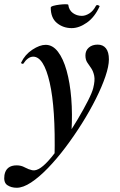

<svg xmlns="http://www.w3.org/2000/svg" viewBox="-94 -607 567 908"><path d="M-15 281Q-41 281 -59.5 268.5Q-78 256 -73 221Q-65 175 -15 175Q6 175 23 184.5Q40 194 58 198Q76 202 99 186Q121 171 151 134.5Q181 98 213 51.5Q245 5 273.5 -43Q302 -91 322 -130.5Q342 -170 347 -191Q356 -227 351.5 -248.5Q347 -270 337.5 -284Q328 -298 319 -311Q310 -324 310 -345Q310 -368 326 -382Q342 -396 368 -396Q393 -396 407 -378.5Q421 -361 421 -326Q421 -294 404.5 -245.5Q388 -197 359.5 -140Q331 -83 294 -24Q257 35 216 89.5Q175 144 133 187.5Q91 231 53 256Q15 281 -15 281ZM164 135Q169 -94 141 -216.5Q113 -339 63 -339Q50 -339 38 -330Q26 -321 18 -308Q16 -304 10.5 -305.5Q5 -307 6 -311Q24 -349 59 -372Q94 -395 122 -395Q155 -395 180 -362.5Q205 -330 221 -273Q237 -216 243 -142Q249 -68 244 16ZM245 -474Q205 -474 175.5 -498Q146 -522 146 -571Q146 -576 158.5 -579.5Q171 -583 187.5 -585Q204 -587 216.5 -587Q229 -587 229 -584Q232 -559 250.5 -545.5Q269 -532 293 -532Q310 -532 328.5 -543.5Q347 -555 360 -580Q364 -585 371 -582Q378 -579 377 -577Q354 -526 317 -500Q280 -474 245 -474Z"/></svg>

Font: Cormorant Garamond Light
Style: Italic
Weight: 300
Italic angle: -10°
Designer: Christian Thalmann (Catharsis Fonts)
Foundry: Catharsis Fonts
Version: Version 4.001